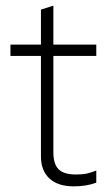

<svg xmlns="http://www.w3.org/2000/svg" viewBox="-20 -650 378 680"><path d="M241 10Q185 10 155 -18Q125 -46 125 -96V-452H17V-492H125V-616L169 -630V-492H321V-452H169V-111Q169 -69 187.5 -50.5Q206 -32 249 -32Q272 -32 288 -35.5Q304 -39 321 -46V-3Q302 4 282 7Q262 10 241 10Z"/></svg>

Font: Red Hat Display VF
Style: Regular
Weight: 300
Designer: Pentagram, MCKL
Foundry: Pentagram, MCKL
Version: Version 1.023